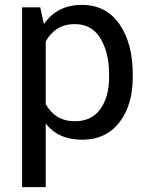

<svg xmlns="http://www.w3.org/2000/svg" viewBox="-20 -558 608 781"><path d="M520 -244.1Q520 -129.9 465.3 -59.8Q410.6 10.3 314.5 10.3Q265.6 10.3 228.8 -6.1Q191.9 -22.5 166 -55.2V203.1H69.8V-528.3H143.6L158.7 -460Q184.6 -498 223.1 -518.1Q261.7 -538.1 313 -538.1Q411.1 -538.1 465.6 -460.2Q520 -382.3 520 -254.4ZM423.8 -254.4Q423.8 -344.2 388.4 -402.1Q353 -460 284.2 -460Q242.7 -460 213.4 -441.2Q184.1 -422.4 166 -389.6V-134.3Q184.1 -101.6 213.4 -83.3Q242.7 -64.9 285.2 -64.9Q353.5 -64.9 388.7 -115Q423.8 -165 423.8 -244.1Z"/></svg>

Font: GeogebraSans
Style: Regular
Weight: 400
Designer: Google
Version: Version 1.100140; 2013